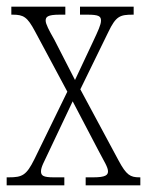

<svg xmlns="http://www.w3.org/2000/svg" viewBox="-20 -556 444 576"><path d="M0 0H173V-24H141C110 -24 103 -29 103 -42C103 -55 112 -70 126 -100L198 -252L275 -105C293 -71 304 -54 304 -42C304 -31 297 -24 260 -24H237V0H401V-24H398C371 -24 359 -31 336 -74L221 -288L305 -460C328 -508 340 -512 379 -512H381V-536H220V-512H242C277 -512 283 -507 283 -494C283 -482 274 -463 260 -433L205 -316L143 -437C127 -465 117 -484 117 -494C117 -505 122 -512 159 -512H176V-536H14V-512H18C51 -512 62 -505 85 -462L182 -281L83 -78C59 -30 47 -24 6 -24H0Z"/></svg>

Font: Noto Serif Armenian ExtraCondensed ExtraLight
Style: Regular
Weight: 200
Width: 2
Designer: Monotype Design Team
Foundry: Monotype Imaging Inc.
Version: Version 2.008